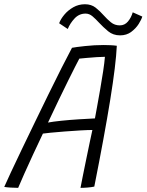

<svg xmlns="http://www.w3.org/2000/svg" viewBox="-48 -877 690 904"><path d="M37.5 7.5Q22 7.5 2 6.2Q-18 5 -28 3Q-18 -20 3.5 -66Q25 -112 54 -172.5Q83 -233 115.5 -300Q148 -367 180.2 -433Q212.5 -499 241.2 -555.8Q270 -612.5 291 -652Q309 -655.5 352.8 -660.2Q396.5 -665 440.5 -665Q455.5 -665 472 -664.2Q488.5 -663.5 502 -661.5Q498 -574 471 -407Q444 -240 396 1.5Q382.5 4.5 364.5 6Q346.5 7.5 331 7.5Q334 -10.5 341.8 -47.8Q349.5 -85 358.2 -128.2Q367 -171.5 375 -209.2Q383 -247 387 -265Q367 -265 331.5 -263Q296 -261 257.8 -258Q219.5 -255 190.5 -252.2Q161.5 -249.5 154 -248Q130.5 -199 107.8 -149.8Q85 -100.5 66.5 -59.2Q48 -18 37.5 7.5ZM178 -300Q202 -304.5 241 -308.5Q280 -312.5 322.2 -315.2Q364.5 -318 399 -319.5Q402.5 -338 409.2 -375.2Q416 -412.5 423.8 -457Q431.5 -501.5 437.8 -542.5Q444 -583.5 446 -609.5Q432.5 -609.5 407.5 -608Q382.5 -606.5 359 -604.2Q335.5 -602 325.5 -601Q313 -578 273 -497.5Q233 -417 178 -300ZM230.5 -767.5Q237.5 -787 254.8 -807.8Q272 -828.5 297 -842.8Q322 -857 352 -857Q382 -857 402.5 -840.8Q423 -824.5 440.5 -804.5Q456.5 -786.5 474.2 -772Q492 -757.5 516 -757.5Q539 -757.5 554.2 -775.5Q569.5 -793.5 577 -819L622 -799Q618 -785 605 -764.2Q592 -743.5 570 -727Q548 -710.5 517.5 -710.5Q484.5 -710.5 461.2 -729.8Q438 -749 418.5 -770Q403 -787 387.8 -800Q372.5 -813 355 -813Q324.5 -813 303.2 -790.2Q282 -767.5 271 -740.5Z"/></svg>

Font: Grandstander ExtraLight
Style: Italic
Weight: 200
Italic angle: -15°
Designer: Tyler Finck
Foundry: Etcetera Type Co
Version: Version 1.200; ttfautohint (v1.8.3)